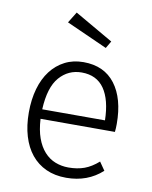

<svg xmlns="http://www.w3.org/2000/svg" viewBox="-86 -820 709 895"><g transform="rotate(10 269.0 -372.5)"><path d="M124 -239Q127 -186 140.5 -148.5Q154 -111 176.5 -86Q199 -61 228.5 -49.5Q258 -38 291 -38Q333 -38 366 -50Q399 -62 432 -91L459 -52Q390 11 289 11Q235 11 193.5 -8Q152 -27 123.5 -62Q95 -97 80 -147Q65 -197 65 -259Q65 -321 79.5 -371.5Q94 -422 121.5 -458Q149 -494 188 -514Q227 -534 276 -534Q374 -534 426 -465.5Q478 -397 478 -277Q478 -268 477.5 -257.5Q477 -247 476 -239ZM276 -485Q213 -485 171 -437Q129 -389 124 -284H421Q419 -381 383 -433Q347 -485 276 -485ZM366 -617 172 -704 204 -756 386 -651Z"/></g></svg>

Font: Jldddboxgfspflltxgxzjzlszac
Style: Regular
Weight: 300
Designer: Carrois Corporate & Edenspiekermann
Foundry: Carrois Corporate GbR & Edenspiekermann AG
Version: Version 2.001